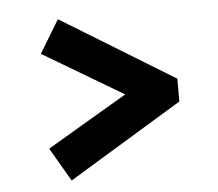

<svg xmlns="http://www.w3.org/2000/svg" viewBox="-42 -578 666 587"><g transform="rotate(-5 291.0 -284.5)"><path d="M155 -37 95 -140 341 -285 95 -431 156 -532 504 -319V-249Z"/></g></svg>

Font: Literata 18pt ExtraBold
Style: Regular
Weight: 800
Designer: Latin by Veronika Burian and Jose Scaglione. Greek by Irene Vlachou. Cyrillic by Vera Evstafieva.
Foundry: TypeTogether
Version: Version 3.103;gftools[0.9.29]